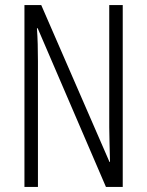

<svg xmlns="http://www.w3.org/2000/svg" viewBox="-20 -734 577 754"><path d="M462 0V-714H409V-234C409 -200 411 -150 412 -98H410L142 -714H76V0H129V-493C129 -542 128 -582 125 -623H128L396 0Z"/></svg>

Font: Noto Sans Arabic UI XCn Lt
Style: Regular
Weight: 300
Width: 2
Designer: Monotype Design Team, Nadine Chahine and Nizar Qandah
Foundry: Monotype Imaging Inc.
Version: Version 2.010